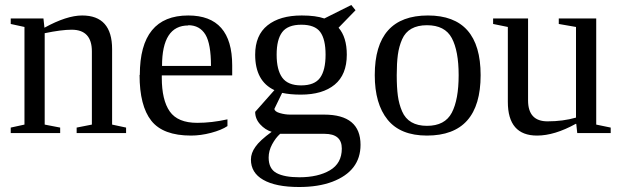

<svg xmlns="http://www.w3.org/2000/svg" viewBox="-20 -533 2483 769"><path d="M348 -327Q348 -414 267 -414Q226 -414 159 -400V-34L221 -22V0H23V-22L78 -34V-425L23 -437V-459H154L158 -422Q247 -471 309 -471Q429 -471 429 -336V-34L485 -22V0H287V-22L348 -34Z M539 -233H540Q540 -471 734 -471Q910 -471 910 -271V-231H628V-222Q628 -132 660 -86.5Q692 -41 770 -41Q828 -41 891 -55V-28Q867 -12 825.5 -1Q784 10 745 10Q633 10 586 -49.5Q539 -109 539 -233ZM734 -432V-431Q629 -431 629 -269H825Q825 -357 803 -394Q780 -432 734 -432Z M1188 -471H1189Q1245 -471 1279 -459L1387 -513L1404 -492L1336 -422Q1369 -384 1369 -314Q1369 -234 1320.5 -194Q1272 -154 1185 -154Q1142 -154 1110 -161L1079 -97Q1080 -86 1101 -80Q1122 -74 1142 -74H1278Q1424 -74 1424 47Q1424 152 1311 195Q1255 216 1178 216Q1084 216 1034 187Q985 159 985 106Q985 80 1003 55Q1020 30 1068 -5Q1042 -13 1022 -35Q1002 -57 1002 -85L1079 -172Q1002 -208 1002 -314Q1002 -392 1051.5 -431.5Q1101 -471 1188 -471ZM1179 177Q1254 177 1301.5 149Q1349 121 1349 62Q1349 3 1280 3H1102Q1084 19 1070 45Q1056 71 1056 98Q1056 143 1087.5 160Q1119 177 1179 177ZM1186 -191Q1240 -191 1262 -221.5Q1284 -252 1284 -314Q1284 -376 1262.5 -405Q1241 -434 1187 -434Q1133 -434 1110.5 -404.5Q1088 -375 1088 -314Q1088 -253 1110.5 -222Q1133 -191 1186 -191Z M1694 -471Q1905 -471 1905 -232Q1905 10 1690 10Q1584 10 1532.5 -53.5Q1481 -117 1481 -232Q1481 -471 1694 -471ZM1817 -232Q1817 -329 1789.5 -380.5Q1762 -432 1690 -432Q1653 -432 1628 -418Q1603 -404 1590.5 -375.5Q1578 -347 1573.5 -313.5Q1569 -280 1569 -232Q1569 -183 1573.5 -149.5Q1578 -116 1590.5 -87Q1603 -58 1628 -43.5Q1653 -29 1690 -29Q1762 -29 1789.5 -81.5Q1817 -134 1817 -232Z M2288 -37H2286Q2201 10 2131 10Q2014 10 2014 -125V-425L1955 -437V-459H2095V-131Q2095 -47 2173 -47Q2235 -47 2287 -62V-425L2218 -437V-459H2368V-34L2426 -22V0H2292Z"/></svg>

Font: Libra Serif Modern
Style: Regular
Weight: 400
Designer: Stefan Peev, Context Ltd
Foundry: Stefan Peev, Context Ltd
Version: Version 1.000